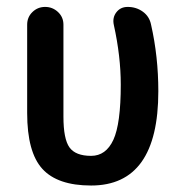

<svg xmlns="http://www.w3.org/2000/svg" viewBox="-20 -540 540 569"><path d="M250 9.8Q150.4 9.8 105.5 -39.6Q60.5 -88.9 60.5 -205.1V-466.8Q60.5 -489.3 76.2 -504.4Q91.8 -519.5 113.8 -519.5Q135.7 -519.5 151.9 -504.4Q168 -489.3 168 -466.8V-194.3Q168 -127.9 186 -103Q204.1 -78.1 250 -78.1Q293.9 -78.1 315.9 -125.5Q337.9 -172.9 337.9 -289.1Q337.9 -373 317.4 -465.8Q312.5 -487.3 324.7 -503.4Q336.9 -519.5 358.4 -519.5Q383.8 -519.5 403.3 -505.4Q422.9 -491.2 427.7 -466.8Q449.2 -372.1 449.2 -269.5Q449.2 9.8 250 9.8Z"/></svg>

Font: Rounded Mgen+ 1m medium
Style: Regular
Weight: 500
Designer: [Source Han Sans]
Ryoko NISHIZUKA  (kana & ideographs); Paul D. Hunt (Latin, Greek & Cyrillic); Wenlong ZHANG  (bopomofo
Version: Version 1.059.20150602